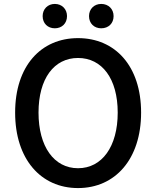

<svg xmlns="http://www.w3.org/2000/svg" viewBox="-20 -944 794 977"><path d="M377 13C566 13 698 -134 698 -371C698 -608 566 -750 377 -750C188 -750 57 -608 57 -371C57 -134 188 13 377 13ZM377 -88C255 -88 176 -198 176 -371C176 -544 255 -649 377 -649C499 -649 579 -544 579 -371C579 -198 499 -88 377 -88ZM259 -800C295 -800 321 -825 321 -862C321 -898 295 -924 259 -924C223 -924 197 -898 197 -862C197 -825 223 -800 259 -800ZM495 -800C532 -800 558 -825 558 -862C558 -898 532 -924 495 -924C459 -924 433 -898 433 -862C433 -825 459 -800 495 -800Z"/></svg>

Font: Noto Sans Japanese Medium
Style: Regular
Weight: 500
Designer: Ryoko NISHIZUKA (kana & ideographs); Paul D. Hunt (Latin, Greek & Cyrillic); Wenlong ZHANG (bopomofo); Sandoll Communica
Foundry: Adobe Systems Incorporated
Version: Version 1.000;PS 1;hotconv 1.0.78;makeotf.lib2.5.61930